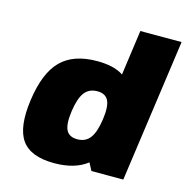

<svg xmlns="http://www.w3.org/2000/svg" viewBox="-105 -800 884 909"><g transform="rotate(15 337.0 -345.0)"><path d="M239.3 9.8Q123.5 9.8 79.8 -52Q36.1 -113.8 55.2 -250Q74.2 -386.7 135.3 -448.2Q196.3 -509.8 312.5 -509.8Q395.5 -509.8 441.4 -479L472.2 -700.2H674.3L576.2 0H419.9L400.4 -37.1Q340.3 9.8 239.3 9.8ZM315.9 -127.9Q356 -127.9 377.9 -156.7Q399.9 -185.5 409.2 -250Q418.5 -314.5 404.3 -343.3Q390.1 -372.1 350.1 -372.1Q309.6 -372.1 287.6 -343.3Q265.6 -314.5 256.3 -250Q247.1 -185.5 261.2 -156.7Q275.4 -127.9 315.9 -127.9Z"/></g></svg>

Font: Fivo Sans Black
Style: Regular
Weight: 900
Designer: Alexander Slobzheninov
Foundry: Alexander Slobzheninov
Version: 1.0